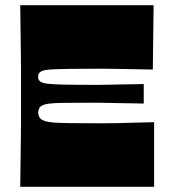

<svg xmlns="http://www.w3.org/2000/svg" viewBox="-20 -720 650 740"><path d="M58 0Q59 -72 59.5 -118Q60 -164 60.5 -194.5Q61 -225 61 -247.5Q61 -270 61 -293.5Q61 -317 61 -350Q61 -383 61 -406.5Q61 -430 61 -452.5Q61 -475 60.5 -505.5Q60 -536 59.5 -582Q59 -628 58 -700H572L569 -452Q515 -453 484 -453.5Q453 -454 432 -454.5Q411 -455 388.5 -455Q366 -455 330 -455Q279 -455 244 -454.5Q209 -454 187 -453Q165 -452 152.5 -449.5Q140 -447 135 -442Q132 -440 130 -437Q128 -434 127.5 -431Q127 -428 127 -424Q127 -420 127.5 -417Q128 -414 130 -411.5Q132 -409 135 -406Q142 -400 162 -397.5Q182 -395 222 -394Q262 -393 330 -393Q349 -393 362.5 -393Q376 -393 394 -393.5Q412 -394 444.5 -394.5Q477 -395 534 -396V-321Q477 -322 444.5 -322.5Q412 -323 394 -323.5Q376 -324 362.5 -324Q349 -324 330 -324Q262 -324 223 -323.5Q184 -323 165 -320Q146 -317 137 -310Q133 -307 131 -302Q129 -297 128 -293Q127 -289 127 -286Q127 -282 128 -278Q129 -274 131 -270Q133 -266 137 -262Q144 -256 156 -252.5Q168 -249 189.5 -247.5Q211 -246 245 -245.5Q279 -245 330 -245Q368 -245 391.5 -245Q415 -245 436.5 -245.5Q458 -246 489 -247Q520 -248 574 -249V0Z"/></svg>

Font: Ojuju ExtraBold
Style: Regular
Weight: 800
Designer: Chisaokwu Joboson, Mirko Velimirovic
Foundry: Udi Foundry
Version: Version 1.000